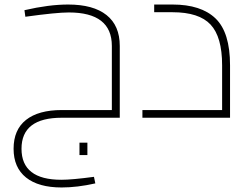

<svg xmlns="http://www.w3.org/2000/svg" viewBox="-20 -520 1096 848"><path d="M509 -317V0H253Q75 0 75 137Q75 274 251 274Q298 274 395 261L401 290Q321 308 252 308Q150 308 95 264Q40 220 40 137Q40 53 95 9.5Q150 -34 253 -34H474V-317Q474 -465 284 -465Q229 -465 92 -446L88 -475Q196 -500 281 -500Q392 -500 450.5 -453.5Q509 -407 509 -317ZM331 165V110H366V165Z M996 -232V0H609V-34H961V-232Q961 -357 910 -411.5Q859 -466 742 -466H661V-500H742Q868 -500 932 -438.5Q996 -377 996 -232Z"/></svg>

Font: Cairo ExtraLight
Style: Regular
Weight: 275
Designer: Mohamed Gaber, Accademia di Belle Arti di Urbino and others
Foundry: Kief Type Foundry, Accademia di Belle Arti di Urbino and others
Version: Version 3.011